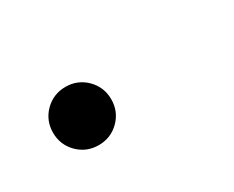

<svg xmlns="http://www.w3.org/2000/svg" viewBox="-33 -150 292 240"><g transform="rotate(-30 113.0 -30.0)"><path d="M63 12Q45.5 12 33.2 -0.2Q21 -12.5 21 -30Q21 -47.5 33.2 -59.8Q45.5 -72 63 -72Q80.5 -72 92.8 -59.8Q105 -47.5 105 -30Q105 -12.5 92.8 -0.2Q80.5 12 63 12Z"/></g></svg>

Font: Epilogue ExtraLight
Style: Italic
Weight: 250
Italic angle: -12°
Designer: Tyler Finck
Foundry: Etcetera Type Co
Version: Version 2.112